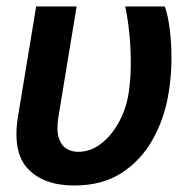

<svg xmlns="http://www.w3.org/2000/svg" viewBox="-20 -566 590 596"><path d="M92.3 -545.9H217.8L161.6 -204.6Q154.8 -163.1 162.1 -139.2Q169.4 -115.2 185.8 -105Q202.1 -94.7 222.7 -94.7Q261.2 -94.7 294.2 -120.4Q327.1 -146 349.6 -187.7Q372.1 -229.5 379.4 -277.3Q385.7 -319.8 386 -366.2Q386.2 -412.6 381.8 -459Q377.4 -505.4 368.7 -545.9H491.7Q502 -516.1 507.3 -472.4Q512.7 -428.7 512.2 -378.2Q511.7 -327.6 503.4 -277.3Q490.7 -198.7 454.3 -133.5Q418 -68.4 357.7 -29.3Q297.4 9.8 210.4 9.8Q115.7 9.8 66.7 -42Q17.6 -93.8 36.1 -206.1Z"/></svg>

Font: Inter Tight SemiBold
Style: Italic
Weight: 600
Italic angle: -9.39999°
Designer: Rasmus Andersson
Foundry: rsms
Version: Version 3.004